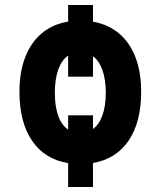

<svg xmlns="http://www.w3.org/2000/svg" viewBox="-20 -642 640 765"><path d="M251.5 8Q158 -7.5 107.8 -81.2Q57.5 -155 57.5 -276.5Q57.5 -355 80.5 -414.2Q103.5 -473.5 147 -509.8Q190.5 -546 251.5 -556V-622H350.5V-555.5Q411 -545 454 -509Q497 -473 519.8 -413.8Q542.5 -354.5 542.5 -276.5Q542.5 -156 492.8 -82.2Q443 -8.5 350.5 7.5V103H251.5ZM251.5 -420.5Q226 -403 212.2 -364.8Q198.5 -326.5 198.5 -272.5Q198.5 -218.5 212 -180.8Q225.5 -143 251.5 -126V-182.5H350.5V-128Q375.5 -146.5 388.5 -183.5Q401.5 -220.5 401.5 -272.5Q401.5 -325 388.2 -362.2Q375 -399.5 350.5 -418V-336.5H251.5Z"/></svg>

Font: JuliaMono ExtraBold
Style: Regular
Weight: 800
Monospace: yes
Designer: cormullion
Foundry: corm
Version: Version 0.055; ttfautohint (v1.8.4)